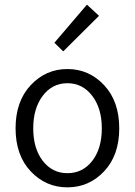

<svg xmlns="http://www.w3.org/2000/svg" viewBox="-20 -794 580 826"><path d="M252 -573 214 -610 354 -774 406 -726ZM428 -57Q363 12 270 12Q177 12 112 -57Q47 -126 47 -242Q47 -358 112 -427.5Q177 -497 270 -497Q363 -497 428 -427.5Q493 -358 493 -242Q493 -126 428 -57ZM270 -49Q336 -49 377 -102Q418 -155 418 -242Q418 -328 376.5 -382Q335 -436 270 -436Q205 -436 164 -382Q123 -328 123 -242Q123 -155 164 -102Q205 -49 270 -49Z"/></svg>

Font: Assistant
Style: Regular
Weight: 400
Designer: Hebrew By Ben Nathan, Latin by Paul Hunt
Version: Version 2.001;PS 002.001;hotconv 1.0.88;makeotf.lib2.5.64775